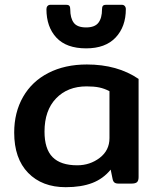

<svg xmlns="http://www.w3.org/2000/svg" viewBox="-20 -763 655 798"><path d="M173 -725Q173 -733 177.5 -738Q182 -743 189 -743H255Q265 -743 268.5 -738.5Q272 -734 272 -724Q272 -688 286.5 -668.5Q301 -649 338 -649Q374 -649 389 -668.5Q404 -688 404 -724Q404 -734 407.5 -738.5Q411 -743 421 -743H487Q494 -743 498.5 -738Q503 -733 503 -725Q503 -652 460.5 -607Q418 -562 338 -562Q256 -562 214.5 -606.5Q173 -651 173 -725ZM39 -212Q39 -296 76 -360.5Q113 -425 181.5 -460Q250 -495 341 -495Q468 -495 556 -435V-27Q556 -12 549.5 -6Q543 0 527 0H472Q461 0 455.5 -4.5Q450 -9 448 -19L440 -58Q409 -20 363.5 -2.5Q318 15 253 15Q155 15 97 -44.5Q39 -104 39 -212ZM435 -189V-384Q414 -395 392.5 -399.5Q371 -404 340 -404Q261 -404 213 -354Q165 -304 165 -216Q165 -144 198.5 -110Q232 -76 301 -76Q354 -76 394.5 -107Q435 -138 435 -189Z"/></svg>

Font: Mitr
Style: Regular
Weight: 400
Designer: Thanarat Vachiruckul
Foundry: Cadson Demak
Version: Version 1.003